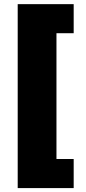

<svg xmlns="http://www.w3.org/2000/svg" viewBox="-20 -791 423 948"><path d="M67.4 137.7V-770.5H343.8V-627H258.8V-5.9H343.8V137.7Z"/></svg>

Font: Inter 17pt Black
Style: Regular
Weight: 900
Version: Version 4.001;git-66647c0bb